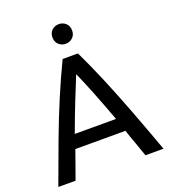

<svg xmlns="http://www.w3.org/2000/svg" viewBox="-158 -1006 989 1120"><g transform="rotate(-20 336.5 -446.0)"><path d="M10 0Q63 -146 108 -265.5Q153 -385 197 -489Q241 -593 289 -693H384Q432 -593 475.5 -489Q519 -385 564.5 -265.5Q610 -146 663 0H551Q536 -45 520 -88Q504 -131 490 -174H179Q164 -131 148.5 -88Q133 -45 117 0ZM206 -258H462Q426 -356 393.5 -438Q361 -520 333 -583Q307 -520 274.5 -438Q242 -356 206 -258ZM337 -770Q312 -770 294 -786.5Q276 -803 276 -831Q276 -859 294 -875.5Q312 -892 337 -892Q362 -892 380 -875.5Q398 -859 398 -831Q398 -803 380 -786.5Q362 -770 337 -770Z"/></g></svg>

Font: Ubuntu Sans Medium
Style: Regular
Weight: 500
Designer: Dalton Maag Ltd
Foundry: Dalton Maag Ltd
Version: Version 1.006; ttfautohint (v1.8.4.7-5d5b)